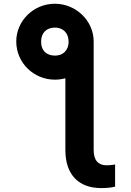

<svg xmlns="http://www.w3.org/2000/svg" viewBox="-20 -780 692 1012"><path d="M65.7 -560.4C66.1 -449.6 157 -360.1 269.2 -360.1C288.4 -360.1 306.8 -362.6 324.6 -367.5V11C324.6 140.6 394.5 211.3 512.8 211.3C538.7 211.3 564.3 209.5 586.6 203.8V87C569.6 89.8 555.8 91.3 542.6 91.3C498.6 91.3 473.7 66.1 473.7 11V-560.4C474.4 -669.7 381 -760.3 269.2 -760.3C156.2 -760.3 65.3 -669.7 65.7 -560.4ZM270.2 -486.9C227.3 -486.9 196 -511.7 196.7 -561.8C197.1 -609.4 227.3 -634.6 270.2 -634.6C308.2 -634.6 340.9 -610.1 341.6 -561.8C342 -511.7 309.3 -486.9 270.2 -486.9Z"/></svg>

Font: Karasuma Gothic
Style: Bold
Weight: 700
Designer: Rasmus Andersson / Ryoko Nishizuka
Foundry: Genbu
Version: Version 1.00